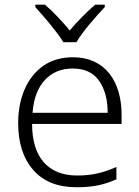

<svg xmlns="http://www.w3.org/2000/svg" viewBox="-20 -785 592 815"><path d="M304.7 -606C328.6 -648.9 387.7 -715.8 424.8 -754.9V-765.1H383.8C348.1 -734.4 307.6 -693.4 275.9 -655.8C245.1 -693.4 206.5 -734.4 170.9 -765.1H129.9V-754.9C165.5 -715.8 223.1 -648.9 249 -606ZM290 -542C240.7 -542 198.7 -529.8 164.1 -505.9C94.7 -457 57.1 -369.6 57.1 -262.2C57.1 -178.2 78.6 -111.8 121.1 -63.5C163.6 -14.6 225.1 9.8 305.2 9.8C373 9.8 420.9 0 474.1 -23.9V-76.2C444.8 -63.5 418 -54.2 393.1 -48.8C368.2 -43 339.8 -40 307.1 -40C184.1 -40 116.2 -117.7 116.2 -258.8H496.1V-297.9C496.1 -439.9 425.3 -542 290 -542ZM289.1 -494.1C338.9 -494.1 376 -477.1 400.4 -442.4C424.8 -407.7 437 -362.3 437 -306.2H118.2C122.6 -366.2 140.1 -412.6 170.4 -445.3C200.7 -478 240.2 -494.1 289.1 -494.1Z"/></svg>

Font: Noto Reveo Sans
Style: Regular
Weight: 300
Designer: Monotype Design Team
Foundry: Monotype Imaging Inc.
Version: Version 2.007